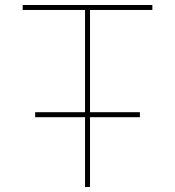

<svg xmlns="http://www.w3.org/2000/svg" viewBox="-20 -750 702 770"><path d="M121 -280V-300H321V-710H71V-730H591V-710H341V-300H541V-280H341V0H321V-280Z"/></svg>

Font: Mplus 1p Thin
Style: Regular
Weight: 250
Version: Version 1.061